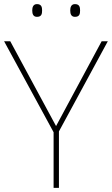

<svg xmlns="http://www.w3.org/2000/svg" viewBox="-20 -915 545 935"><path d="M137 -864C137 -847 142 -833 160 -833C182 -833 185 -847 185 -864C185 -880 182 -895 160 -895C142 -895 137 -880 137 -864ZM322 -864C322 -847 327 -833 345 -833C367 -833 370 -847 370 -864C370 -880 367 -895 345 -895C327 -895 322 -880 322 -864ZM253 -301 30 -714H0L241 -271V0H267V-275L505 -714H475Z"/></svg>

Font: Noto Sans Georgian Thin
Style: Regular
Weight: 100
Designer: Monotype Design Team, Akaki Razmadze
Foundry: Google LLC
Version: Version 2.005